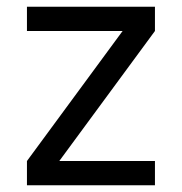

<svg xmlns="http://www.w3.org/2000/svg" viewBox="-20 -550 540 570"><path d="M60 0V-72L344 -458H60V-530H440V-458L156 -72H440V0Z"/></svg>

Font: Iosevka SS08
Style: Regular
Weight: 400
Monospace: yes
Designer: Belleve Invis
Foundry: Belleve Invis
Version: 2.1.0; ttfautohint (v1.8.2)